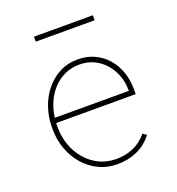

<svg xmlns="http://www.w3.org/2000/svg" viewBox="-132 -821 863 938"><g transform="rotate(-20 300.0 -352.5)"><path d="M321.3 9.8Q267.1 9.8 222.9 -12Q178.7 -33.7 147.2 -70.3Q115.7 -106.9 98.1 -154.3Q80.6 -201.7 80.1 -252.9V-274.4Q80.6 -323.7 96.7 -371.1Q112.8 -418.5 142.6 -455.6Q172.4 -492.7 214.8 -515.4Q257.3 -538.1 311 -538.1Q358.9 -538.1 397.5 -520Q436 -502 463.1 -470.9Q490.2 -439.9 504.9 -398.9Q519.5 -357.9 520 -312.5V-281.7H106.4V-274.4V-252.9Q106.9 -207.5 122.6 -164.8Q138.2 -122.1 166.3 -89.1Q194.3 -56.2 233.6 -36.4Q272.9 -16.6 321.3 -16.1Q370.6 -15.6 411.9 -33.2Q453.1 -50.8 484.9 -88.9L503.9 -75.7Q470.2 -31.7 423.1 -11Q376 9.8 321.3 9.8ZM311 -511.7Q267.1 -511.7 231.9 -494.9Q196.8 -478 171.1 -449.7Q145.5 -421.4 129.6 -384.5Q113.8 -347.7 108.9 -308.1H493.7V-314.5Q493.7 -353.5 480.2 -389.2Q466.8 -424.8 442.9 -452.1Q418.9 -479.5 385.3 -495.6Q351.6 -511.7 311 -511.7ZM455.1 -689.5H148.9V-715.3H455.1Z"/></g></svg>

Font: Roboto Mono Thin
Style: Regular
Weight: 250
Designer: Google
Version: Version 2.000985; 2015; ttfautohint (v1.3)